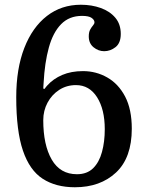

<svg xmlns="http://www.w3.org/2000/svg" viewBox="-20 -780 606 810"><path d="M378.5 -686Q378.5 -696 366.5 -704.5Q354.5 -713 326 -713Q272 -713 237.8 -678Q203.5 -643 186 -579.2Q168.5 -515.5 164 -430.5Q163.5 -418 162.8 -412.2Q162 -406.5 164.5 -405Q167.5 -403.5 170.2 -408Q173 -412.5 179.5 -419.5Q204.5 -447.5 242.5 -463.8Q280.5 -480 330 -480Q385.5 -480 432.5 -453.2Q479.5 -426.5 507.8 -372.8Q536 -319 536 -237Q536 -114.5 469.5 -52.2Q403 10 296 10Q215.5 10 160.2 -25.8Q105 -61.5 76.8 -144.5Q48.5 -227.5 48.5 -370Q48.5 -490 82.5 -577.5Q116.5 -665 177.8 -712.5Q239 -760 321 -760Q367 -760 405.2 -746.2Q443.5 -732.5 466.5 -705.2Q489.5 -678 489.5 -637Q489.5 -598.5 467.5 -581.2Q445.5 -564 419.5 -564Q395 -564 374.8 -580.5Q354.5 -597 354.5 -626.5Q354.5 -644.5 360.5 -655.2Q366.5 -666 372.5 -672.8Q378.5 -679.5 378.5 -686ZM422 -235Q422 -318.5 389.5 -369.8Q357 -421 300.5 -421Q261 -421 229.8 -400.8Q198.5 -380.5 180.5 -346.8Q162.5 -313 162.5 -273Q162.5 -168.5 198.2 -106.8Q234 -45 304.5 -45Q347 -45 372.8 -70.2Q398.5 -95.5 410.2 -138.8Q422 -182 422 -235Z"/></svg>

Font: Besley Medium
Style: Regular
Weight: 500
Designer: Owen Earl
Foundry: indestructible type*
Version: Version 2.001; ttfautohint (v1.8.3)